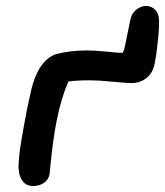

<svg xmlns="http://www.w3.org/2000/svg" viewBox="-20 -621 553 643"><path d="M90.8 2Q64 2 51.5 -21Q39.1 -43.9 43 -83Q44.4 -111.8 57.4 -184.8Q70.3 -257.8 80.1 -299.8Q103.5 -418 168 -439.9Q215.3 -452.1 271 -452.1Q296.4 -452.1 337.6 -448Q378.9 -443.8 389.2 -443.8Q393.6 -443.8 398.9 -468.3Q404.3 -492.7 410.4 -525.1Q416.5 -557.6 420.9 -568.8Q427.2 -583 441.2 -592Q455.1 -601.1 467.8 -601.1Q486.8 -601.1 499 -588.9Q511.2 -576.7 512.2 -558.1Q514.2 -539.6 509.5 -491.5Q504.9 -443.4 498 -408.2Q492.2 -377.4 470.9 -360.1Q449.7 -342.8 420.9 -342.8Q403.8 -342.8 356.4 -347.4Q309.1 -352.1 280.8 -352.1Q238.3 -352.1 209 -348.1Q185.1 -293 169.9 -217.8Q162.6 -181.6 157.5 -141.8Q152.3 -102.1 149.4 -71.8Q146.5 -41.5 146 -37.1Q141.6 -18.1 126.5 -8.1Q111.3 2 90.8 2Z"/></svg>

Font: Shantell Sans Irregular Bouncy
Style: Italic
Weight: 500
Italic angle: -11.31°
Designer: Stephen Nixon, Anya Danilova, Shantell Martin
Foundry: Arrow Type
Version: Version 1.006;[9816181b4]